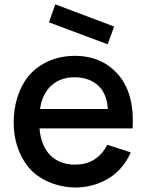

<svg xmlns="http://www.w3.org/2000/svg" viewBox="-20 -830 661 866"><path d="M494.8 -710.4 229.2 -810.4 201 -729.2 465.6 -630.2ZM158.3 -251H578.1C583.3 -342.7 568.8 -426 516.7 -489.6C465.6 -550 399 -578.1 316.7 -578.1C235.4 -578.1 158.3 -546.9 107.3 -485.4C62.5 -429.2 41.7 -354.2 41.7 -276C41.7 -205.2 61.5 -134.4 107.3 -77.1C157.3 -16.7 239.6 15.6 322.9 15.6C374 15.6 427.1 1 470.8 -26C513.5 -52.1 549 -93.8 569.8 -142.7L463.5 -177.1C452.1 -153.1 436.5 -132.3 411.5 -114.6C385.4 -95.8 354.2 -87.5 316.7 -87.5C267.7 -87.5 221.9 -106.3 194.8 -143.8C171.9 -174 161.5 -211.5 158.3 -251ZM316.7 -481.3C363.5 -482.3 409.4 -464.6 436.5 -429.2C456.3 -403.1 463.5 -372.9 466.7 -338.5H160.4C165.6 -370.8 175 -400 194.8 -426C226 -466.7 271.9 -482.3 316.7 -481.3Z"/></svg>

Font: Manrope Semibold
Style: Regular
Weight: 600
Width: 4
Designer: Michael Sharanda
Foundry: Michael Sharanda
Version: Version 2.000;PS 002.000;hotconv 1.0.88;makeotf.lib2.5.64775